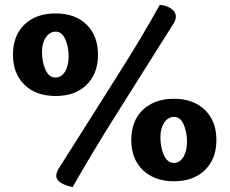

<svg xmlns="http://www.w3.org/2000/svg" viewBox="-20 -719 923 772"><path d="M680.2 9.8Q601.1 9.8 554.4 -35.2Q507.8 -80.1 507.8 -155.8Q507.8 -232.9 554.4 -277.3Q601.1 -321.8 680.2 -321.8Q757.8 -321.8 804 -276.9Q850.1 -231.9 850.1 -156.2Q850.1 -80.1 804 -35.2Q757.8 9.8 680.2 9.8ZM731.9 -148.9Q731.9 -188 718.5 -218.5Q705.1 -249 680.2 -249Q655.8 -249 640.4 -226.1Q625 -203.1 625 -168Q625 -127 638.9 -95.5Q652.8 -64 679.2 -64Q703.1 -64 717.5 -87.9Q731.9 -111.8 731.9 -148.9ZM217.8 -43.9 451.2 -413.1Q554.2 -575.2 622.1 -699.2Q647 -698.2 667 -685.1Q687 -671.9 687 -652.8Q687 -638.2 676.8 -623L443.8 -252.9Q353 -108.9 272 33.2Q210 20 206.1 -9.8Q206.1 -26.9 217.8 -43.9ZM204.1 -333Q125 -333 78.6 -377.9Q32.2 -422.9 32.2 -499Q32.2 -576.2 78.6 -620.6Q125 -665 204.1 -665Q282.2 -665 328.1 -620.1Q374 -575.2 374 -499Q374 -422.9 328.1 -377.9Q282.2 -333 204.1 -333ZM255.9 -492.2Q255.9 -530.8 242.4 -561.3Q229 -591.8 204.1 -591.8Q180.2 -591.8 164.6 -568.8Q148.9 -545.9 148.9 -511.2Q148.9 -470.2 162.8 -438.7Q176.8 -407.2 203.1 -407.2Q227.1 -407.2 241.5 -431.2Q255.9 -455.1 255.9 -492.2Z"/></svg>

Font: Sukar
Style: black
Weight: 900
Designer: Dario Muhafara - Ghiath Alsory
Foundry: Dario Muhafara - Ghiath Alsory
Version: Version 1.00 March 27, 2016, initial release